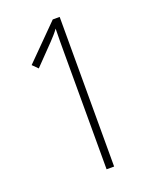

<svg xmlns="http://www.w3.org/2000/svg" viewBox="-136 -787 676 861"><g transform="rotate(-20 202.5 -357.0)"><path d="M257 0V-714H224L65 -554L90 -529L181 -623C197 -640 210 -654 222 -671C221 -627 221 -595 221 -552V0Z"/></g></svg>

Font: Noto Sans Sinhala UI ExtraCondensed ExtraLight
Style: Regular
Weight: 200
Width: 2
Designer: Jelle Bosma - Monotype Design Team
Foundry: Monotype Imaging Inc.
Version: Version 2.006